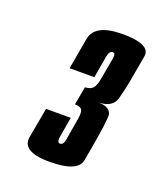

<svg xmlns="http://www.w3.org/2000/svg" viewBox="-73 -731 343 409"><g transform="rotate(20 99.0 -526.5)"><path d="M83.5 -372Q38 -372 28.5 -390.5Q25 -397.5 26.5 -407Q33 -442 39 -475.5H95Q89 -442 87 -429Q85.5 -419.5 89 -417Q90 -416 92 -416Q99.5 -416 101.8 -428.5Q104 -441 109.5 -474.5Q113 -492 110 -498.8Q107 -505.5 93.5 -505.5L101 -547Q113.5 -547.5 119 -553.8Q124.5 -560 127.5 -577.5Q134 -612.5 136 -625Q137.5 -634 134.5 -636.5Q133 -637.5 131 -637.5Q123.5 -637.5 121.2 -624Q119 -610.5 112.5 -574H56.5Q62.5 -609.5 69 -645.2Q75.5 -681 138.5 -681Q189 -681 196.5 -663Q198.5 -658 197.5 -652Q192.5 -623 187 -593Q183.5 -572.5 177.2 -550Q171 -527.5 139.5 -526.5Q159.5 -526 166 -516.5Q170 -511 169 -502.5Q167 -479.5 163.5 -459.5Q158.5 -429 153.2 -400.5Q148 -372 83.5 -372Z"/></g></svg>

Font: Anybody UltraCondensed SemiBold
Style: Italic
Weight: 600
Width: 1
Italic angle: -10°
Designer: Tyler Finck
Foundry: Etcetera Type Company
Version: Version 1.010; ttfautohint (v1.8.3) -l 8 -r 50 -G 200 -x 14 